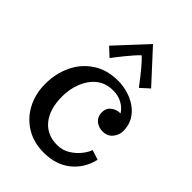

<svg xmlns="http://www.w3.org/2000/svg" viewBox="-238 -908 1022 1022"><g transform="rotate(45 273.0 -397.0)"><path d="M289.1 13.2Q213.4 13.2 156.5 -21.5Q99.6 -56.2 67.9 -116.2Q36.1 -176.3 36.1 -252Q36.1 -329.6 66.9 -394.5Q97.7 -459.5 157 -498.8Q216.3 -538.1 300.8 -538.1Q335.9 -538.1 372.3 -527.6Q408.7 -517.1 439.5 -496.1Q470.2 -475.1 489 -442.9Q507.8 -410.6 507.8 -367.2Q507.8 -337.9 487.5 -313Q467.3 -288.1 431.2 -288.1Q399.4 -288.1 377.7 -306.9Q356 -325.7 356 -356.9Q356 -388.7 378.4 -406.2Q400.9 -423.8 431.2 -423.8Q415 -449.7 385.5 -466.3Q356 -482.9 317.9 -482.9Q260.7 -482.9 222.9 -451.9Q185.1 -420.9 166 -371.8Q147 -322.8 147 -268.1Q147 -173.8 190.4 -119.9Q233.9 -65.9 311 -65.9Q351.1 -65.9 383.3 -85.9Q415.5 -106 436.5 -133.1Q457.5 -160.2 463.9 -181.2L519 -163.1Q500.5 -83 440.4 -34.9Q380.4 13.2 289.1 13.2ZM403.8 -588.9Q329.1 -688.5 292 -722.2Q280.8 -712.4 264.2 -693.6Q247.6 -674.8 230.5 -653.8Q213.4 -632.8 200.2 -615.7L181.2 -590.8L132.8 -635.7L292 -807.1L452.1 -632.8Z"/></g></svg>

Font: Trocchi
Style: Regular
Weight: 400
Designer: Vernon Adams
Foundry: Vernon Adams
Version: Version 1.101; ttfautohint (v1.8.4.7-5d5b);gftools[0.9.27]